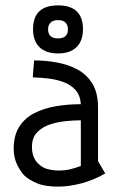

<svg xmlns="http://www.w3.org/2000/svg" viewBox="-20 -685 444 715"><path d="M107 -460Q149 -460 191 -452.5Q233 -445 268 -426.5Q303 -408 324 -373.5Q345 -339 345 -285V-85L372 -39Q326 -13 280.5 -1.5Q235 10 197 10Q148 10 118 -2.5Q88 -15 71 -31Q55 -48 43 -73.5Q31 -99 31 -131Q31 -181 52 -213.5Q73 -246 108.5 -264Q144 -282 188.5 -289.5Q233 -297 281 -297Q279 -330 261.5 -349.5Q244 -369 217.5 -379Q191 -389 161 -392.5Q131 -396 102 -397ZM281 -237Q257 -237 226 -234Q195 -231 166 -221.5Q137 -212 118 -192Q99 -172 99 -138Q99 -115 106 -99.5Q113 -84 122 -76Q138 -60 158.5 -55Q179 -50 199 -50Q223 -50 243 -55Q263 -60 281 -67ZM289 -576Q289 -533 265 -509.5Q241 -486 196 -486Q151 -486 127 -509.5Q103 -533 103 -576Q103 -665 196 -665Q289 -665 289 -576ZM159 -576Q159 -542 196 -542Q233 -542 233 -576Q233 -591 224.5 -600.5Q216 -610 196 -610Q177 -610 168 -600.5Q159 -591 159 -576Z"/></svg>

Font: Aubrey
Style: Regular
Weight: 400
Designer: Gayaneh Bagdasaryan
Foundry: Cyreal.org
Version: Version 1.102; ttfautohint (v1.8.3)